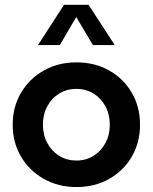

<svg xmlns="http://www.w3.org/2000/svg" viewBox="-20 -752 622 782"><path d="M291.5 9.8Q217.3 9.8 158.4 -23.4Q99.6 -56.6 65.7 -114Q31.7 -171.4 31.7 -244.1Q31.7 -316.9 65.7 -374.3Q99.6 -431.6 158.4 -464.8Q217.3 -498 291.5 -498Q366.2 -498 424.8 -464.8Q483.4 -431.6 516.8 -374.3Q550.3 -316.9 550.3 -244.1Q550.3 -171.4 516.8 -114Q483.4 -56.6 424.8 -23.4Q366.2 9.8 291.5 9.8ZM291 -98.1Q330.1 -98.1 360.8 -117.2Q391.6 -136.2 409.4 -169.4Q427.2 -202.6 427.2 -244.6Q427.2 -286.1 409.4 -319.1Q391.6 -352.1 360.8 -371.1Q330.1 -390.1 291 -390.1Q252.4 -390.1 221.4 -371.1Q190.4 -352.1 172.6 -319.1Q154.8 -286.1 154.8 -244.6Q154.8 -202.6 172.6 -169.4Q190.4 -136.2 221.4 -117.2Q252.4 -98.1 291 -98.1ZM447.3 -568.4H358.4L290.5 -682.6L223.6 -568.4H134.8L240.7 -732.4H340.8Z"/></svg>

Font: Kumbh Sans SemiBold
Style: Regular
Weight: 600
Version: Version 1.005